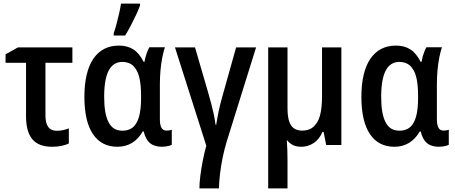

<svg xmlns="http://www.w3.org/2000/svg" viewBox="-20 -802 2518 1062"><path d="M268.1 9.8Q193.4 9.8 158.7 -32Q124 -73.7 124 -159.7V-454.6H10.7V-501.5L79.6 -540H380.4V-454.6H231.4V-163.1Q231.4 -121.1 246.8 -99.9Q262.2 -78.6 293.9 -78.6Q326.2 -78.6 360.8 -91.8V-8.8Q344.2 0 320.1 4.9Q295.9 9.8 268.1 9.8Z M629.4 9.8Q541 9.8 493.9 -60.5Q446.8 -130.9 446.8 -266.1Q446.8 -403.8 496.3 -476.8Q545.9 -549.8 638.2 -549.8Q684.6 -549.8 717.5 -528.8Q750.5 -507.8 774.4 -460H779.3Q781.7 -474.6 785.9 -489.5Q790 -504.4 795.4 -517.8Q800.8 -531.2 806.2 -540.5H892.1Q884.3 -517.1 877.7 -484.1Q871.1 -451.2 867.7 -412.8Q864.3 -374.5 864.3 -335V-143.6Q864.3 -110.4 873.3 -95Q882.3 -79.6 901.4 -79.6Q917 -79.6 930.2 -84.5V-1Q925.8 1.5 916.7 4.2Q907.7 6.8 896.7 8.3Q885.7 9.8 875.5 9.8Q834 9.8 809.6 -10.5Q785.2 -30.8 774.9 -74.7H769.5Q744.6 -32.2 709.5 -11.2Q674.3 9.8 629.4 9.8ZM657.2 -79.1Q682.6 -79.1 701.9 -89.1Q721.2 -99.1 732.9 -119.1Q747.1 -141.1 753.7 -177Q760.3 -212.9 760.3 -259.3V-271Q760.3 -326.7 752.4 -365Q744.6 -403.3 728 -424.3Q716.3 -442.4 697.8 -450.9Q679.2 -459.5 656.2 -459.5Q616.2 -459.5 591.3 -427.7Q573.7 -404.8 564.9 -364.5Q556.2 -324.2 556.2 -267.1Q556.2 -174.8 579.1 -128.9Q591.3 -103.5 610.6 -91.3Q629.9 -79.1 657.2 -79.1ZM608.9 -605.5V-618.2Q616.7 -640.1 624.5 -668.9Q632.3 -697.8 638.9 -727.5Q645.5 -757.3 649.4 -782.2H754.4V-771.5Q746.1 -748.5 733.2 -720.7Q720.2 -692.9 705.1 -663.6Q689.9 -634.3 672.4 -605.5Z M1083 240.2Q1083 211.9 1087.9 172.1Q1092.8 132.3 1101.3 88.4Q1109.9 44.4 1121.1 3.9L947.8 -540H1058.6L1131.8 -288.6Q1142.1 -252 1149.2 -225.1Q1156.2 -198.2 1161.9 -172.4Q1167.5 -146.5 1172.4 -111.8H1175.8Q1182.1 -151.4 1189.9 -188.5Q1197.8 -225.6 1208.5 -263.7L1286.1 -540H1396.5L1233.4 -17.1Q1220.7 25.4 1211.4 70.6Q1202.1 115.7 1197 159.2Q1191.9 202.6 1190.9 240.2Z M1463.4 240.2V-540H1570.3V-201.7Q1570.3 -138.2 1589.8 -108.9Q1609.4 -79.6 1650.9 -79.6Q1701.2 -79.6 1726.1 -114.3Q1744.1 -135.3 1752.7 -174.3Q1761.2 -213.4 1761.2 -269.5V-540H1868.2V0H1784.2L1770 -72.3H1763.7Q1746.1 -31.2 1714.8 -10.7Q1683.6 9.8 1646.5 9.8Q1620.1 9.8 1601.1 0.7Q1582 -8.3 1566.9 -27.3H1566.4Q1568.4 0.5 1569.3 27.8Q1570.3 55.2 1570.3 83V240.2Z M2161.6 9.8Q2073.2 9.8 2026.1 -60.5Q1979 -130.9 1979 -266.1Q1979 -403.8 2028.6 -476.8Q2078.1 -549.8 2170.4 -549.8Q2216.8 -549.8 2249.8 -528.8Q2282.7 -507.8 2306.6 -460H2311.5Q2314 -474.6 2318.1 -489.5Q2322.3 -504.4 2327.6 -517.8Q2333 -531.2 2338.4 -540.5H2424.3Q2416.5 -517.1 2409.9 -484.1Q2403.3 -451.2 2399.9 -412.8Q2396.5 -374.5 2396.5 -335V-143.6Q2396.5 -110.4 2405.5 -95Q2414.6 -79.6 2433.6 -79.6Q2449.2 -79.6 2462.4 -84.5V-1Q2458 1.5 2449 4.2Q2439.9 6.8 2429 8.3Q2418 9.8 2407.7 9.8Q2366.2 9.8 2341.8 -10.5Q2317.4 -30.8 2307.1 -74.7H2301.8Q2276.9 -32.2 2241.7 -11.2Q2206.5 9.8 2161.6 9.8ZM2189.5 -79.1Q2214.8 -79.1 2234.1 -89.1Q2253.4 -99.1 2265.1 -119.1Q2279.3 -141.1 2285.9 -177Q2292.5 -212.9 2292.5 -259.3V-271Q2292.5 -326.7 2284.7 -365Q2276.9 -403.3 2260.3 -424.3Q2248.5 -442.4 2230 -450.9Q2211.4 -459.5 2188.5 -459.5Q2148.4 -459.5 2123.5 -427.7Q2106 -404.8 2097.2 -364.5Q2088.4 -324.2 2088.4 -267.1Q2088.4 -174.8 2111.3 -128.9Q2123.5 -103.5 2142.8 -91.3Q2162.1 -79.1 2189.5 -79.1Z"/></svg>

Font: Open Sans
Style: Regular
Weight: 600
Width: 3
Foundry: Ascender Corporation
Version: Version 1.000